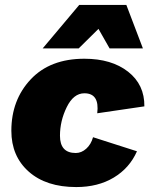

<svg xmlns="http://www.w3.org/2000/svg" viewBox="-20 -748 611 778"><path d="M153 -552 301 -728H492L559 -552H424L379 -631L299 -552ZM289 10Q167 10 96.5 -52.5Q26 -115 26 -218Q26 -343 104.5 -426.5Q183 -510 322 -510Q432 -510 499 -457.5Q566 -405 565 -317L374 -289Q384 -370 322 -370Q278 -370 250.5 -314Q223 -258 223 -198Q223 -128 287 -128Q310 -128 329.5 -145.5Q349 -163 357 -192L535 -135Q505 -67 441 -28.5Q377 10 289 10Z"/></svg>

Font: Elaine Sans ExtraBold
Style: Italic
Weight: 800
Italic angle: -13°
Designer: Wei Huang
Foundry: Wei Huang
Version: Version 2.001;December 24, 2019;FontCreator 12.0.0.2547 64-b